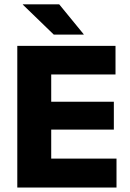

<svg xmlns="http://www.w3.org/2000/svg" viewBox="-20 -846 586 866"><path d="M58 0V-639H211V0ZM103.5 0V-130.5H505.5V0ZM147.5 -261.5V-387H493.5V-261.5ZM103 -510V-639H501V-510ZM247 -826.5 357.5 -691.5V-690H222.5L83 -825V-826.5Z"/></svg>

Font: Anek Gujarati
Style: Bold
Weight: 700
Version: Version 1.003